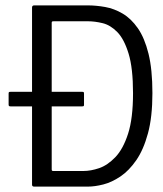

<svg xmlns="http://www.w3.org/2000/svg" viewBox="-20 -693 606 713"><path d="M546 -347Q546 -259 529.5 -198Q513 -137 486 -98Q459 -59 427 -37.5Q395 -16 363.5 -8Q332 0 306 0H107Q99 0 99 -7V-665Q99 -673 107 -673H306Q337 -673 370.5 -667Q404 -661 435.5 -642.5Q467 -624 492 -588Q517 -552 531.5 -493.5Q546 -435 546 -347ZM474 -347Q474 -440 457.5 -494Q441 -548 415.5 -574Q390 -600 361 -607Q332 -614 307 -614H179Q174 -614 173 -612.5Q172 -611 172 -608V-65Q172 -61 173 -59.5Q174 -58 178 -58H290Q317 -58 348 -68.5Q379 -79 408 -109Q437 -139 455.5 -196Q474 -253 474 -347ZM19 -298Q14 -298 13 -300Q12 -302 12 -305V-345Q12 -349 13 -350.5Q14 -352 19 -352H285Q289 -352 290.5 -351Q292 -350 292 -345V-304Q292 -301 291 -299.5Q290 -298 285 -298Z"/></svg>

Font: Glory
Style: Regular
Weight: 400
Designer: Robert Leuschke
Foundry: Robert Leuschke
Version: Version 1.011